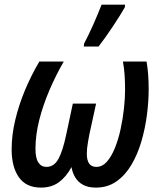

<svg xmlns="http://www.w3.org/2000/svg" viewBox="-20 -809 702 838"><path d="M158.7 9.8Q94.2 9.8 62.5 -35.2Q30.8 -80.1 30.8 -157.2Q30.8 -219.2 46.6 -285.6Q62.5 -352.1 89.8 -417.2Q117.2 -482.4 151.9 -540.5H258.3Q223.6 -480.5 195.6 -415Q167.5 -349.6 151.1 -284.4Q134.8 -219.2 134.8 -159.2Q134.8 -118.7 147.5 -99.6Q160.2 -80.6 182.6 -80.6Q215.8 -80.6 234.9 -115.2Q253.9 -149.9 268.6 -219.7L297.9 -356.9H399.4L370.1 -222.7Q366.7 -204.6 364 -189.2Q361.3 -173.8 360.1 -161.1Q358.9 -148.4 358.9 -137.7Q358.9 -109.9 369.1 -95.2Q379.4 -80.6 400.4 -80.6Q426.3 -80.6 446.3 -103Q466.3 -125.5 481.4 -162.8Q496.6 -200.2 506.3 -245.1Q516.1 -290 521 -335Q525.9 -379.9 525.9 -417.5Q525.9 -453.6 523.7 -483.6Q521.5 -513.7 516.6 -540.5H619.6Q624 -516.1 626.5 -485.4Q628.9 -454.6 628.9 -420.4Q628.9 -365.7 621.1 -306.2Q613.3 -246.6 596.7 -190.4Q580.1 -134.3 553.2 -89.1Q526.4 -43.9 488 -17.1Q449.7 9.8 398.4 9.8Q364.7 9.8 342.8 -2.2Q320.8 -14.2 308.6 -34.4Q296.4 -54.7 292 -79.6Q269 -37.1 237.1 -13.7Q205.1 9.8 158.7 9.8ZM345.7 -606 347.2 -619.1Q355.5 -634.8 366.2 -656.7Q377 -678.7 387.7 -702.9Q398.4 -727.1 407.7 -749.8Q417 -772.5 423.3 -788.6H525.9L524.9 -777.3Q516.6 -762.2 502.7 -740.2Q488.8 -718.3 472.7 -693.8Q456.5 -669.4 440.2 -646.5Q423.8 -623.5 410.2 -606Z"/></svg>

Font: Open Sans SemiCondensed SemiBold
Style: Italic
Weight: 600
Width: 4
Italic angle: -12°
Designer: Monotype Design Team
Foundry: Monotype Imaging Inc.
Version: Version 3.000